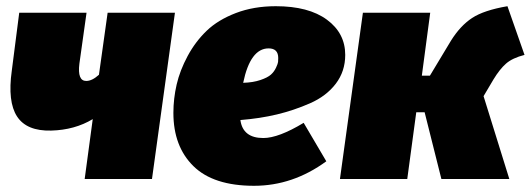

<svg xmlns="http://www.w3.org/2000/svg" viewBox="-20 -577 1711 619"><path d="M544 -536 470 0H253L279 -193Q221 -158 145 -156Q66 -154 35 -201.5Q4 -249 18 -349L42 -536H259L236 -372Q229 -316 258 -316Q277 -316 299 -336L327 -536Z M1093 -400Q1093 -347 1062.5 -307Q1032 -267 979.5 -244Q927 -221 872.5 -208Q818 -195 755 -190Q763 -132 829 -132Q878 -132 959 -181L1032 -57Q924 22 799 22Q668 22 603.5 -41.5Q539 -105 539 -213Q539 -259 549.5 -304.5Q560 -350 585 -396.5Q610 -443 646.5 -478Q683 -513 740.5 -535Q798 -557 869 -557Q975 -557 1034 -513.5Q1093 -470 1093 -400ZM764 -310Q796 -311 819.5 -319Q843 -327 853.5 -336.5Q864 -346 870 -359Q876 -372 876.5 -377.5Q877 -383 877 -390Q877 -421 846 -421Q787 -421 764 -310Z M1616 -557 1671 -400Q1632 -390 1611.5 -372Q1591 -354 1571 -321L1539 -267L1622 0H1403L1349 -215H1322L1293 0H1076L1150 -536H1367L1340 -333H1366L1434 -446Q1464 -494 1502 -519Q1540 -544 1616 -557Z"/></svg>

Font: Fira Sans Ultra
Style: Italic
Weight: 950
Italic angle: -8°
Designer: Carrois Corporate & Edenspiekermann AG
Foundry: Carrois Corporate GbR & Edenspiekermann AG
Version: Version 4.203;PS 004.203;hotconv 1.0.88;makeotf.lib2.5.64775